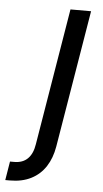

<svg xmlns="http://www.w3.org/2000/svg" viewBox="-147 -577 438 816"><g transform="rotate(5 72.5 -168.5)"><path d="M120.1 -542.5H208L110.8 43Q102.5 92.8 79.1 128.9Q55.7 165 17.3 184.6Q-21 204.1 -73.2 204.1H-92.8L-79.6 124H-62Q-25.4 124 -4.2 103Q17.1 82 23.4 41.5Z"/></g></svg>

Font: Inter 16pt
Style: Italic
Weight: 400
Italic angle: -9.3988°
Version: Version 4.001;git-66647c0bb